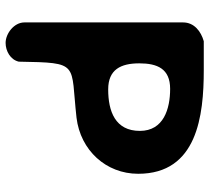

<svg xmlns="http://www.w3.org/2000/svg" viewBox="-51 -696 747 685"><g transform="rotate(90 322.5 -353.5)"><path d="M127 -707C92 -697 60 -673 60 -633V-67C60 -30 100 0 133 0C162 0 193 -17 200 -47C204 -267 204 -231 400 -253C516 -267 600 -358 600 -473C600 -684 392 -707 230 -707ZM206 -477C206 -541 225 -587 297 -587C368 -587 447 -564 447 -479C447 -391 377 -366 299 -366C228 -366 206 -411 206 -477Z"/></g></svg>

Font: Asimov Print
Style: Regular
Weight: 500
Designer: Google
Version: Version 2.000980: 2014